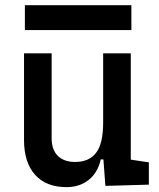

<svg xmlns="http://www.w3.org/2000/svg" viewBox="-20 -728 626 757"><path d="M242.2 9.8Q162.1 9.8 118.4 -38.8Q74.7 -87.4 74.7 -175.8V-517.6H183.6V-182.1Q183.6 -137.7 208 -113.5Q232.4 -89.4 276.4 -89.4Q330.6 -89.4 358.6 -125.2Q386.7 -161.1 386.7 -245.6V-517.6H495.6V-98.6L566.9 -87.9V0L395.5 4.9L387.7 -99.6H377.4Q365.2 -46.9 329.6 -18.6Q293.9 9.8 242.2 9.8ZM78.1 -609.4V-707.5H498V-609.4Z"/></svg>

Font: Caskaydia Cove Medium
Style: Regular
Weight: 500
Monospace: yes
Designer: Aaron Bell
Foundry: Saja Typeworks
Version: Version 4.300; ttfautohint (v1.8.3)